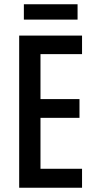

<svg xmlns="http://www.w3.org/2000/svg" viewBox="-20 -881 449 901"><path d="M344 -861H92V-789H344ZM365 0V-89H170V-328H353V-416H170V-627H365V-714H70V0Z"/></svg>

Font: Noto Sans Myanmar ExtraCondensed Medium
Style: Regular
Weight: 500
Width: 2
Designer: Monotype Design Team
Foundry: Monotype Imaging Inc.
Version: Version 2.107